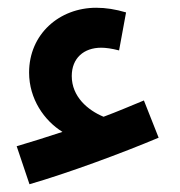

<svg xmlns="http://www.w3.org/2000/svg" viewBox="-20 -421 464 495"><path d="M56 54C156 25 294 -26 389 -66L351 -162C317 -148 282 -133 247 -120C206 -137 165 -172 165 -225C165 -271 196 -298 241 -298C252 -298 268 -296 287 -291L305 -389C278 -397 253 -401 228 -401C133 -401 55 -333 55 -234C55 -166 94 -110 141 -81C99 -67 60 -55 23 -44Z"/></svg>

Font: Noto Sans Arabic Cond SemBd
Style: Regular
Weight: 600
Width: 3
Designer: Monotype Design Team, Nadine Chahine, Nizar Qandah and Khaled Hosny
Foundry: Monotype Imaging Inc.
Version: Version 2.012